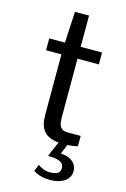

<svg xmlns="http://www.w3.org/2000/svg" viewBox="-133 -749 666 1015"><g transform="rotate(15 199.5 -241.5)"><path d="M268 55 289 3C315 1 334 -2 345 -6V-62H274C242 -62 223 -74 223 -130V-452H340V-517H223V-688H146L137 -517H51V-452H135V-124C135 -49 159 -6 241 2L208 78C206 83 207 85 214 85C270 86 293 100 293 129C293 153 276 166 239 166C209 166 188 156 171 143L156 180C183 198 214 205 249 205C307 205 357 178 357 129C357 96 336 59 268 55Z"/></g></svg>

Font: United Sans
Style: Regular
Weight: 400
Designer: Pablo Impallari, Rodrigo Fuenzalida (Modified by Dan O. Williams)
Version: Version 1.000;PS 001.000;hotconv 1.0.88;makeotf.lib2.5.64775